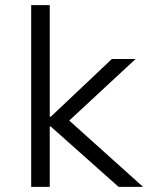

<svg xmlns="http://www.w3.org/2000/svg" viewBox="-20 -725 582 745"><path d="M101 0V-705H173V-272H177L414 -496H506L229 -239L231 -273L535 0H440L177 -234H173V0Z"/></svg>

Font: Nunito Sans 6pt Light
Style: Regular
Weight: 300
Version: Version 3.101;gftools[0.9.27]